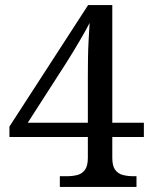

<svg xmlns="http://www.w3.org/2000/svg" viewBox="-20 -734 599 754"><path d="M215 0V-42H243Q266 -42 284.5 -47Q303 -52 314 -67.5Q325 -83 325 -114V-196H17V-237L326 -714H421V-252H545V-196H421V-114Q421 -83 432 -67.5Q443 -52 462 -47Q481 -42 503 -42H516V0ZM89 -252H325V-437Q325 -466 325.5 -502.5Q326 -539 328 -576Q330 -613 332 -644Q327 -634 316 -614Q305 -594 291 -570.5Q277 -547 264 -525.5Q251 -504 242 -490Z"/></svg>

Font: Noto Serif Tamil
Style: Regular
Weight: 400
Designer: Indian Type Foundry, Tom Grace, and the Monotype Design Team
Foundry: Monotype Imaging Inc.
Version: Version 2.003